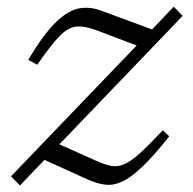

<svg xmlns="http://www.w3.org/2000/svg" viewBox="-20 -543 576 574"><path d="M13 -16 388.5 -407 267 -453Q232 -466 207.8 -463.5Q183.5 -461 157.8 -434.8Q132 -408.5 91.5 -349.5L64.5 -364Q110.5 -441.5 147.5 -477Q184.5 -512.5 216.8 -518Q249 -523.5 281.5 -511.5L434.5 -455L499.5 -523L526 -495.5L157.5 -111.5L267 -62.5Q292.5 -51 311.8 -47.2Q331 -43.5 350.8 -51.8Q370.5 -60 397.8 -84.5Q425 -109 466.5 -153.5L486 -135.5Q439.5 -77 405.8 -44.8Q372 -12.5 345.5 -0.2Q319 12 294.5 9Q270 6 242 -6.5L113 -65L39.5 11.5Z"/></svg>

Font: Newsreader 6pt Light
Style: Italic
Weight: 300
Italic angle: -17°
Designer: Hugues Gentile
Foundry: Production Type
Version: Version 1.003; ttfautohint (v1.8.3)